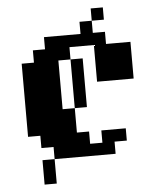

<svg xmlns="http://www.w3.org/2000/svg" viewBox="-51 -642 602 784"><g transform="rotate(-5 250.0 -250.0)"><path d="M350.1 -549.8V-600.1H399.9V-549.8ZM399.9 -49.8V0H149.9V-49.8H100.1V-100.1H49.8V-399.9H100.1V-450.2H149.9V-500H299.8V-549.8H350.1V-500H399.9V-450.2H500V-299.8H350.1V-450.2H250V-399.9H200.2V-200.2H250V-100.1H299.8V-49.8H350.1V-100.1H450.2V-49.8ZM250 -200.2V-399.9H299.8V-200.2ZM100.1 100.1V0H149.9V100.1Z"/></g></svg>

Font: Redaction 50
Style: Bold
Weight: 700
Designer: Jeremy Mickel / Forest Young
Foundry: MCKL
Version: Version 2.001;hotconv 1.0.113;makeotfexe 2.5.65598 DEVELOPME